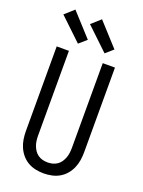

<svg xmlns="http://www.w3.org/2000/svg" viewBox="-180 -1062 859 1152"><g transform="rotate(20 250.0 -486.5)"><path d="M250 8Q224 8 198 2.5Q172 -3 149.5 -16Q127 -29 110 -49Q93 -69 82.5 -93Q72 -117 68 -143Q64 -169 64 -195V-735H142V-195Q142 -179 144 -162.5Q146 -146 151.5 -131Q157 -116 166 -102.5Q175 -89 188.5 -79.5Q202 -70 218 -66Q234 -62 250 -62Q266 -62 282 -66Q298 -70 311.5 -79.5Q325 -89 334 -102.5Q343 -116 348.5 -131Q354 -146 356 -162.5Q358 -179 358 -195V-735H436V-195Q436 -169 432 -143Q428 -117 417.5 -93Q407 -69 390 -49Q373 -29 350.5 -16Q328 -3 302 2.5Q276 8 250 8ZM348 -794 206 -929 264 -981 396 -836ZM178 -794 36 -929 94 -981 226 -836Z"/></g></svg>

Font: Iosevka Fuck
Style: Regular
Weight: 400
Monospace: yes
Designer: Belleve Invis
Foundry: Belleve Invis
Version: Version 28.0.7; ttfautohint (v1.8.3)